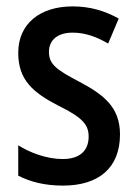

<svg xmlns="http://www.w3.org/2000/svg" viewBox="-20 -570 429 600"><path d="M355 -150C355 -235 304 -274 229 -314C154 -353 133 -370 133 -408C133 -445 160 -468 207 -468C248 -468 283 -454 318 -434L351 -512C306 -537 260 -550 207 -550C104 -550 37 -495 37 -405C37 -320 83 -281 162 -240C240 -202 257 -179 257 -143C257 -100 230 -73 176 -73C126 -73 73 -93 37 -116V-21C74 -2 119 10 177 10C288 10 355 -45 355 -150Z"/></svg>

Font: Noto Sans Tamil Condensed Medium
Style: Regular
Weight: 500
Width: 3
Designer: Jelle Bosma - Monotype Design Team
Foundry: Monotype Imaging Inc.
Version: Version 2.004